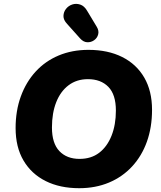

<svg xmlns="http://www.w3.org/2000/svg" viewBox="-20 -978 847 1009"><path d="M396 11Q295 11 220 -26.5Q145 -64 103.5 -134.5Q62 -205 62 -305Q62 -396 89.5 -471.5Q117 -547 167.5 -602Q218 -657 288.5 -686.5Q359 -716 445 -716Q547 -716 622 -678.5Q697 -641 738 -570.5Q779 -500 779 -401Q779 -309 752 -233.5Q725 -158 674 -103Q623 -48 552.5 -18.5Q482 11 396 11ZM398 -143Q459 -143 501 -175Q543 -207 566 -264.5Q589 -322 589 -397Q589 -481 549.5 -521.5Q510 -562 442 -562Q383 -562 340.5 -530Q298 -498 275.5 -441Q253 -384 253 -308Q253 -225 292 -184Q331 -143 398 -143ZM401 -776 333 -852Q313 -873 313.5 -894Q314 -915 327 -931.5Q340 -948 360 -954.5Q380 -961 401.5 -954Q423 -947 438 -921L488 -838Q501 -817 496 -797.5Q491 -778 474.5 -766.5Q458 -755 438 -756Q418 -757 401 -776Z"/></svg>

Font: Nunito ExtraLight Black
Style: Italic
Weight: 900
Italic angle: -9°
Version: Version 3.602